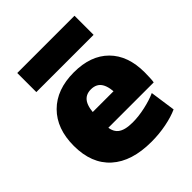

<svg xmlns="http://www.w3.org/2000/svg" viewBox="-206 -860 996 996"><g transform="rotate(-45 291.5 -362.5)"><path d="M327 10Q183 10 105 -60Q27 -130 27 -260Q27 -386 99 -458Q171 -530 297 -530Q420 -530 488.5 -461.5Q557 -393 557 -270Q557 -252 556 -230Q555 -208 553 -200H137V-315H398L375 -280Q375 -345 356.5 -375Q338 -405 297 -405Q257 -405 238 -375Q219 -345 219 -280V-220Q219 -173 245 -151.5Q271 -130 329 -130Q373 -130 422.5 -141Q472 -152 507 -168L527 -28Q490 -11 437 -0.5Q384 10 327 10ZM87 -595V-735H507V-595Z"/></g></svg>

Font: M PLUS 2 Black
Style: Regular
Weight: 900
Designer: Coji Morishita
Foundry: UNDERFOREST DESIGN
Version: Version 1.001